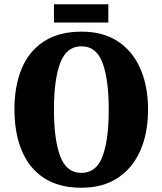

<svg xmlns="http://www.w3.org/2000/svg" viewBox="-20 -874 765 904"><path d="M363 10Q257 10 187 -36Q117 -82 82.5 -165Q48 -248 48 -359Q48 -470 82.5 -552Q117 -634 187.5 -679.5Q258 -725 364 -725Q465 -725 534.5 -679.5Q604 -634 640.5 -551.5Q677 -469 677 -358Q677 -247 640.5 -164.5Q604 -82 534 -36Q464 10 363 10ZM363 -60Q434 -60 463 -138.5Q492 -217 492 -358Q492 -499 463 -577.5Q434 -656 364 -656Q293 -656 263.5 -577.5Q234 -499 234 -358Q234 -217 263.5 -138.5Q293 -60 363 -60ZM234 -768V-854H490V-768Z"/></svg>

Font: Noto Serif Lao Condensed Black
Style: Regular
Weight: 900
Width: 3
Designer: Monotype Design Team
Foundry: Monotype Imaging Inc.
Version: Version 2.003; ttfautohint (v1.8.4.7-5d5b)